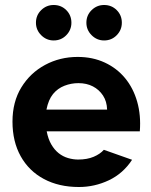

<svg xmlns="http://www.w3.org/2000/svg" viewBox="-20 -737 603 769"><path d="M296 12Q216 12 156 -20Q96 -52 63 -111Q30 -170 30 -250Q30 -329 65.5 -387Q101 -445 160.5 -477Q220 -509 291 -509Q351 -509 399.5 -486.5Q448 -464 481 -424Q514 -384 529.5 -329.5Q545 -275 540 -211H167Q173 -180 185.5 -158.5Q198 -137 215 -123.5Q232 -110 252.5 -104Q273 -98 293 -98Q329 -98 355 -109Q381 -120 396 -137L509 -97Q473 -42 416 -15Q359 12 296 12ZM166 -298H409Q408 -331 392.5 -354.5Q377 -378 352 -391Q327 -404 294 -404Q265 -404 238 -393.5Q211 -383 192.5 -360.5Q174 -338 166 -298ZM397 -575Q368 -575 347 -596Q326 -617 326 -646Q326 -676 347 -696.5Q368 -717 397 -717Q427 -717 447.5 -696.5Q468 -676 468 -646Q468 -617 447.5 -596Q427 -575 397 -575ZM195 -575Q166 -575 145 -596Q124 -617 124 -646Q124 -676 145 -696.5Q166 -717 195 -717Q225 -717 245.5 -696.5Q266 -676 266 -646Q266 -617 245.5 -596Q225 -575 195 -575Z"/></svg>

Font: Atkinson Hyperlegible Next
Style: Bold
Weight: 700
Designer: Elliott Scott, Megan Eiswerth, Linus Boman, Theodore Petrosky, Letters from Sweden
Foundry: Applied Design Works, Letters from Sweden
Version: Version 2.001